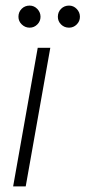

<svg xmlns="http://www.w3.org/2000/svg" viewBox="-20 -667 306 687"><path d="M27 0 115 -496H160L72 0ZM86 -568Q70 -568 58 -579.5Q46 -591 46 -607Q46 -624 57.5 -635.5Q69 -647 86 -647Q102 -647 113.5 -635Q125 -623 125 -607Q125 -591 113.5 -579.5Q102 -568 86 -568ZM227 -568Q210 -568 198.5 -579.5Q187 -591 187 -607Q187 -624 198.5 -635.5Q210 -647 227 -647Q243 -647 254.5 -635Q266 -623 266 -607Q266 -591 254.5 -579.5Q243 -568 227 -568Z"/></svg>

Font: DM Sans 24pt ExtraLight
Style: Italic
Weight: 250
Italic angle: -10°
Designer: Colophon Foundry, Jonny Pinhorn
Foundry: Colophon Foundry
Version: Version 4.004;gftools[0.9.30]